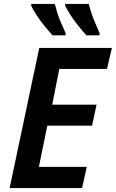

<svg xmlns="http://www.w3.org/2000/svg" viewBox="-20 -958 590 978"><path d="M29 0 180 -714H550L525 -607H282L246 -425H472L449 -318H221L178 -108H422L398 0ZM420 -778Q402 -798 380.5 -824.5Q359 -851 341 -878.5Q323 -906 312 -928V-938H432Q438 -915 446.5 -889.5Q455 -864 465.5 -839Q476 -814 487 -790V-778ZM248 -778Q229 -798 207.5 -824.5Q186 -851 168 -878.5Q150 -906 139 -928V-938H259Q265 -915 273 -889.5Q281 -864 292 -839Q303 -814 314 -790V-778Z"/></svg>

Font: Noto Sans Display SemiBold
Style: Italic
Weight: 600
Italic angle: -12°
Designer: Monotype Design Team
Foundry: Monotype Imaging Inc.
Version: Version 2.003